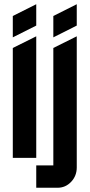

<svg xmlns="http://www.w3.org/2000/svg" viewBox="-20 -740 420 900"><path d="M230 -665 339.8 -720.2V-620.1L230 -564.9ZM230 -515.1 339.8 -569.8V44.9Q339.8 84.5 313.5 112.3Q287.1 140.1 250 140.1H149.9V35.2H230ZM40 -665 149.9 -720.2V-620.1L40 -564.9ZM40 0V-515.1L149.9 -569.8V0Z"/></svg>

Font: Horta
Style: Regular
Weight: 600
Width: 3
Version: Version 0.11